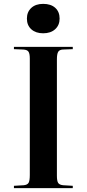

<svg xmlns="http://www.w3.org/2000/svg" viewBox="-20 -972 448 992"><path d="M52 0V-12L103 -15Q122 -17 128 -28Q134 -39 134 -68V-670Q134 -694 127.5 -704.5Q121 -715 100 -716L52 -718V-730H356V-718L304 -716Q287 -715 280.5 -704Q274 -693 274 -665V-64Q274 -37 280.5 -27Q287 -17 306 -15L356 -12V0ZM203 -800Q165 -800 142 -820.5Q119 -841 119 -876Q119 -910 141.5 -931Q164 -952 203 -952Q243 -952 265.5 -931.5Q288 -911 288 -876Q288 -842 265 -821Q242 -800 203 -800Z"/></svg>

Font: Literata 72pt SemiBold
Style: Regular
Weight: 600
Designer: Latin by Veronika Burian and Jose Scaglione. Greek by Irene Vlachou. Cyrillic by Vera Evstafieva.
Foundry: TypeTogether
Version: Version 3.002